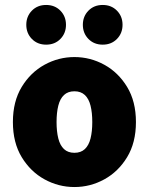

<svg xmlns="http://www.w3.org/2000/svg" viewBox="-20 -742 600 774"><path d="M280 12Q216 12 159.5 -19Q103 -50 67.5 -108.5Q32 -167 32 -250Q32 -333 67.5 -391.5Q103 -450 159.5 -481Q216 -512 280 -512Q344 -512 400.5 -481Q457 -450 492.5 -391.5Q528 -333 528 -250Q528 -167 492.5 -108.5Q457 -50 400.5 -19Q344 12 280 12ZM280 -126Q306 -126 322 -141Q338 -156 345 -184Q352 -212 352 -250Q352 -288 345 -316Q338 -344 322 -359Q306 -374 280 -374Q254 -374 238 -359Q222 -344 215 -316Q208 -288 208 -250Q208 -212 215 -184Q222 -156 238 -141Q254 -126 280 -126ZM166 -562Q131 -562 108.5 -585Q86 -608 86 -642Q86 -676 108.5 -699Q131 -722 166 -722Q201 -722 223.5 -699Q246 -676 246 -642Q246 -608 223.5 -585Q201 -562 166 -562ZM394 -562Q359 -562 336.5 -585Q314 -608 314 -642Q314 -676 336.5 -699Q359 -722 394 -722Q429 -722 451.5 -699Q474 -676 474 -642Q474 -608 451.5 -585Q429 -562 394 -562Z"/></svg>

Font: Mada Black
Style: Regular
Weight: 900
Designer: Khaled Hosny
Version: Version 1.5